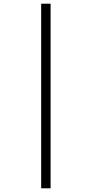

<svg xmlns="http://www.w3.org/2000/svg" viewBox="-20 -780 482 1040"><path d="M203 -760H254V240H203Z"/></svg>

Font: Noto Serif Cond
Style: Italic
Weight: 400
Width: 3
Italic angle: -12°
Designer: Monotype Design Team
Foundry: Monotype Imaging Inc.
Version: Version 1.001